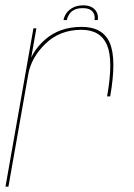

<svg xmlns="http://www.w3.org/2000/svg" viewBox="-24 -698 500 718"><path d="M376.5 -337.5H388Q412.5 -476 386.8 -536.8Q361 -597.5 281.5 -597.5Q198 -597.5 143.5 -549Q89 -500.5 77.5 -434.5L81.5 -419.5Q93 -483.5 146.5 -535Q200 -586.5 280.5 -586.5Q352 -586.5 376.2 -529.5Q400.5 -472.5 376.5 -337.5ZM-3.5 0H7.5L89 -461.5L112 -592H101ZM288 -678Q265.5 -678 250 -670.2Q234.5 -662.5 225.2 -649.8Q216 -637 213.5 -623H226Q228 -634 234.5 -644.2Q241 -654.5 253.2 -661Q265.5 -667.5 286 -667.5Q304.5 -667.5 314.5 -661Q324.5 -654.5 328 -644.2Q331.5 -634 329.5 -623H341.5Q344 -637 338.8 -649.8Q333.5 -662.5 320.8 -670.2Q308 -678 288 -678Z"/></svg>

Font: Anybody Thin Thin
Style: Italic
Weight: 250
Italic angle: -10°
Version: Version 1.113;gftools[0.9.25]